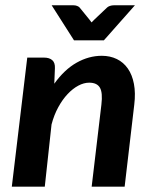

<svg xmlns="http://www.w3.org/2000/svg" viewBox="-20 -702 567 722"><path d="M24.4 0 82.5 -485.4H145.5Q165.5 -485.4 176.5 -475.8Q187.5 -466.3 186.5 -445.3L184.1 -387.2Q222.2 -440.4 268.1 -466.3Q314 -492.2 362.8 -492.2Q394 -492.2 419.2 -480Q444.3 -467.8 460.7 -444.3Q477.1 -420.9 483.6 -386.7Q490.2 -352.5 484.9 -308.6L448.7 0H324.7L361.3 -308.6Q366.7 -353.5 355.7 -372.3Q344.7 -391.1 315.4 -391.1Q295.4 -391.1 274.4 -379.9Q253.4 -368.7 234.1 -348.1Q214.8 -327.6 199 -298.6Q183.1 -269.5 173.8 -233.9L148.4 0ZM370.6 -550.3H258.3L174.3 -682.1H256.8Q263.7 -682.1 270 -679.7Q276.4 -677.2 279.3 -673.8L315.4 -629.4Q317.4 -627 319.6 -624Q321.8 -621.1 324.2 -617.7L335.9 -629.4L382.8 -673.8Q386.2 -677.2 393.3 -679.7Q400.4 -682.1 407.7 -682.1H487.3Z"/></svg>

Font: Carlito
Style: Bold Italic
Weight: 700
Italic angle: -7°
Designer: Lukasz Dziedzic
Foundry: tyPoland Lukasz Dziedzic
Version: Version 1.104